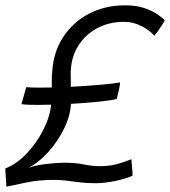

<svg xmlns="http://www.w3.org/2000/svg" viewBox="-29 -687 639 721"><path d="M-5 14Q-5.5 0 -7.2 -21.8Q-9 -43.5 -9 -54.5Q33 -70.5 70.5 -109.8Q108 -149 133.2 -198.5Q158.5 -248 163 -294Q135.5 -293 113 -293Q68 -293 51.5 -296L69.5 -359.5Q89 -358 122.5 -358Q142 -358 165.5 -358.5Q165.5 -373 165.5 -387.5Q165.5 -402 167 -416Q171 -491 208 -547.5Q245 -604 305.2 -635.5Q365.5 -667 440 -667Q482.5 -667 512.8 -656.8Q543 -646.5 562.2 -633.2Q581.5 -620 590 -610.5Q587 -604.5 579.2 -592.5Q571.5 -580.5 563.2 -569Q555 -557.5 550.5 -553Q534.5 -572 503.2 -588.5Q472 -605 437.5 -605Q380 -605 334.8 -580.5Q289.5 -556 263 -512Q236.5 -468 236.5 -410Q236.5 -399.5 236.8 -386.8Q237 -374 237 -361Q294 -364 346.2 -368.5Q398.5 -373 422 -377.5Q421.5 -367.5 417.2 -347.8Q413 -328 409.5 -315.5Q387.5 -309.5 339.2 -304.8Q291 -300 237.5 -297Q235 -251.5 211.2 -203.2Q187.5 -155 151.8 -115.5Q116 -76 77 -56.5Q104 -66.5 144.5 -71.2Q185 -76 212.5 -76Q253.5 -76 285.8 -69.5Q318 -63 344 -63Q381 -63 407.2 -70Q433.5 -77 464.5 -89Q464.5 -83.5 465.8 -71Q467 -58.5 468 -45.8Q469 -33 468.5 -27Q438 -14 399 -6.5Q360 1 330.5 1Q297.5 1 272.5 -2Q247.5 -5 224.2 -8.2Q201 -11.5 173.5 -11.5Q115 -11.5 67.8 -1.2Q20.5 9 -5 14Z"/></svg>

Font: Grandstander Light
Style: Italic
Weight: 300
Italic angle: -15°
Designer: Tyler Finck
Foundry: Etcetera Type Co
Version: Version 1.200; ttfautohint (v1.8.3)